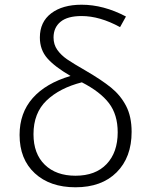

<svg xmlns="http://www.w3.org/2000/svg" viewBox="-20 -784 640 814"><path d="M63 -212Q63 -305 118.5 -368Q174 -431 279 -462Q212 -501 180.5 -537Q149 -573 149 -625Q149 -691 197 -727.5Q245 -764 326 -764Q419 -764 514 -714L489 -669Q403 -716 326 -716Q266 -716 236.5 -691.5Q207 -667 207 -625Q207 -595 223 -572.5Q239 -550 264.5 -532.5Q290 -515 344 -484Q411 -445 451 -412.5Q491 -380 514.5 -335Q538 -290 538 -225Q538 -117 474.5 -53.5Q411 10 300 10Q192 10 127.5 -49.5Q63 -109 63 -212ZM479 -223Q479 -298 442 -346.5Q405 -395 327 -435Q233 -411 177.5 -358Q122 -305 122 -215Q122 -132 170 -85.5Q218 -39 300 -39Q385 -39 432 -88.5Q479 -138 479 -223Z"/></svg>

Font: Noto Sans Mono UI Light
Style: Regular
Weight: 300
Monospace: yes
Designer: Monotype Design team
Foundry: Monotype Imaging Inc.
Version: Version 1.000